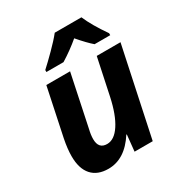

<svg xmlns="http://www.w3.org/2000/svg" viewBox="-181 -892 966 1029"><g transform="rotate(-30 302.0 -378.0)"><path d="M472.2 -766.1Q498.5 -703.6 558.1 -618.2V-606H461.4Q430.7 -631.8 382.3 -688Q330.6 -644 269 -606H163.1V-618.2Q193.8 -646 237.3 -689.5Q280.8 -732.9 307.1 -766.1ZM200.2 -168.9Q200.2 -108.9 252.9 -108.9Q297.9 -108.9 334.2 -164.3Q370.6 -219.7 392.1 -319.8L439.9 -545.9H586.9L471.2 0H358.9L369.1 -101.1H366.2Q294.9 9.8 192.9 9.8Q125.5 9.8 89.8 -30.5Q54.2 -70.8 54.2 -147Q54.2 -192.4 65.9 -251L127.9 -545.9H274.9L208 -227.1Q200.2 -195.3 200.2 -168.9Z"/></g></svg>

Font: Open Sans Hebrew
Style: Bold Italic
Weight: 700
Italic angle: -12°
Foundry: Ascender Corporation, Yanek Iontef
Version: Version 2.001;PS 002.001;hotconv 1.0.70;makeotf.lib2.5.58329